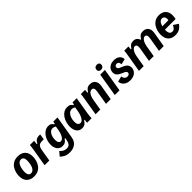

<svg xmlns="http://www.w3.org/2000/svg" viewBox="329 -2198 3885 3885"><g transform="rotate(-45 2271.0 -256.0)"><path d="M238.3 12.5Q140 12.5 81.2 -43.8Q22.5 -100 22.5 -209.2Q22.5 -258.3 36.2 -311.2Q50 -364.2 80.8 -410Q111.7 -455.8 162.5 -484.2Q213.3 -512.5 287.5 -512.5Q385.8 -512.5 444.2 -456.7Q502.5 -400.8 502.5 -290.8Q502.5 -242.5 488.8 -189.6Q475 -136.7 444.6 -90.8Q414.2 -45 363.3 -16.2Q312.5 12.5 238.3 12.5ZM237.5 -77.5Q269.2 -77.5 291.2 -95.4Q313.3 -113.3 327.9 -141.2Q342.5 -169.2 350.4 -201.2Q358.3 -233.3 361.2 -262.9Q364.2 -292.5 364.2 -312.5Q364.2 -422.5 288.3 -422.5Q256.7 -422.5 234.2 -405Q211.7 -387.5 197.5 -359.2Q183.3 -330.8 175 -298.8Q166.7 -266.7 163.8 -237.5Q160.8 -208.3 160.8 -189.2Q160.8 -136.7 180 -107.1Q199.2 -77.5 237.5 -77.5Z M545 0 608.3 -380Q615 -417.5 619.2 -451.2Q623.3 -485 623.3 -500H743.3Q743.3 -482.5 740.8 -458.8Q738.3 -435 734.2 -415H754.2Q762.5 -436.7 778.3 -457.5Q794.2 -478.3 821.7 -491.7Q849.2 -505 891.7 -505H923.3L903.3 -383.3H861.7Q815 -383.3 787.5 -370.8Q760 -358.3 745 -329.2Q730 -300 721.7 -250L680 0Z M1095.8 179.2Q1015.8 179.2 965.4 152.5Q915 125.8 883.3 94.2L957.5 5Q982.5 35.8 1020 57.5Q1057.5 79.2 1103.3 79.2Q1152.5 79.2 1179.2 51.2Q1205.8 23.3 1216.7 -29.2L1229.2 -91.7H1209.2Q1190 -56.7 1158.3 -35.8Q1126.7 -15 1080 -15Q1010 -15 967.1 -66.2Q924.2 -117.5 924.2 -205.8Q924.2 -260 940 -313.8Q955.8 -367.5 986.2 -411.7Q1016.7 -455.8 1060.4 -482.9Q1104.2 -510 1160 -510Q1204.2 -510 1227.1 -493.8Q1250 -477.5 1265 -450H1285L1293.3 -500H1413.3L1332.5 -15Q1316.7 83.3 1253.3 131.2Q1190 179.2 1095.8 179.2ZM1120 -110Q1153.3 -110 1178.8 -138.3Q1204.2 -166.7 1221.2 -212.1Q1238.3 -257.5 1246.7 -310L1260 -390Q1245.8 -404.2 1225.8 -410.4Q1205.8 -416.7 1189.2 -416.7Q1149.2 -416.7 1119.6 -390Q1090 -363.3 1073.3 -317.1Q1056.7 -270.8 1056.7 -212.5Q1056.7 -160.8 1074.6 -135.4Q1092.5 -110 1120 -110Z M1614.2 10Q1543.3 10 1500 -41.7Q1456.7 -93.3 1456.7 -189.2Q1456.7 -245 1472.1 -301.7Q1487.5 -358.3 1518.3 -405.4Q1549.2 -452.5 1594.2 -481.2Q1639.2 -510 1699.2 -510Q1749.2 -510 1775.8 -492.1Q1802.5 -474.2 1815 -450H1835L1843.3 -500H1963.3L1901.7 -130Q1895.8 -96.7 1892.9 -65Q1890 -33.3 1890 0H1760Q1761.7 -16.7 1764.6 -37.5Q1767.5 -58.3 1770.8 -75H1750.8Q1735 -45 1702.9 -17.5Q1670.8 10 1614.2 10ZM1662.5 -90Q1697.5 -90 1723.8 -120.4Q1750 -150.8 1767.9 -197.9Q1785.8 -245 1794.2 -295L1810 -390Q1795 -400.8 1776.3 -407.9Q1757.5 -415 1733.3 -415Q1690 -415 1658.3 -384.6Q1626.7 -354.2 1609.2 -303.8Q1591.7 -253.3 1591.7 -194.2Q1591.7 -140 1612.1 -115Q1632.5 -90 1662.5 -90Z M2003.3 0 2066.7 -380Q2073.3 -417.5 2077.5 -451.2Q2081.7 -485 2081.7 -500H2201.7Q2201.7 -482.5 2199.6 -463.8Q2197.5 -445 2194.2 -425H2214.2Q2233.3 -462.5 2264.2 -487.5Q2295 -512.5 2350 -512.5Q2429.2 -512.5 2467.1 -460Q2505 -407.5 2490.8 -324.2L2436.7 0H2301.7L2352.5 -305Q2361.7 -356.7 2348.3 -384.2Q2335 -411.7 2300.8 -411.7Q2269.2 -411.7 2244.2 -388.3Q2219.2 -365 2202.9 -325.8Q2186.7 -286.7 2178.3 -240L2138.3 0Z M2553.3 0 2636.7 -500H2771.7L2688.3 0ZM2718.3 -557.5Q2686.7 -557.5 2669.6 -573.8Q2652.5 -590 2652.5 -617.5Q2652.5 -651.7 2674.2 -672.1Q2695.8 -692.5 2731.7 -692.5Q2763.3 -692.5 2780.4 -676.2Q2797.5 -660 2797.5 -633.3Q2797.5 -600 2776.2 -578.8Q2755 -557.5 2718.3 -557.5Z M2990 12.5Q2902.5 12.5 2849.6 -32.1Q2796.7 -76.7 2792.5 -145L2912.5 -174.2Q2916.7 -130 2941.2 -106.2Q2965.8 -82.5 3002.5 -82.5Q3030 -82.5 3047.1 -96.7Q3064.2 -110.8 3064.2 -131.7Q3064.2 -153.3 3048.8 -167.1Q3033.3 -180.8 3010 -190.8L2967.5 -209.2Q2944.2 -219.2 2915.4 -235.4Q2886.7 -251.7 2865.8 -279.6Q2845 -307.5 2845 -352.5Q2845 -396.7 2867.5 -432.9Q2890 -469.2 2932.9 -490.8Q2975.8 -512.5 3035.8 -512.5Q3114.2 -512.5 3160 -474.6Q3205.8 -436.7 3209.2 -372.5L3089.2 -343.3Q3089.2 -380.8 3073.3 -401.7Q3057.5 -422.5 3025.8 -422.5Q2998.3 -422.5 2984.2 -407.5Q2970 -392.5 2970 -372.5Q2970 -352.5 2982.5 -339.6Q2995 -326.7 3013.3 -319.2L3053.3 -302.5Q3086.7 -289.2 3117.9 -271.2Q3149.2 -253.3 3169.2 -225.4Q3189.2 -197.5 3189.2 -153.3Q3189.2 -108.3 3165.4 -70.4Q3141.7 -32.5 3097.1 -10Q3052.5 12.5 2990 12.5Z M3245 0 3308.3 -380Q3315 -417.5 3319.2 -451.2Q3323.3 -485 3323.3 -500H3443.3Q3443.3 -482.5 3441.2 -463.8Q3439.2 -445 3435.8 -425H3455.8Q3475 -462.5 3505.8 -487.5Q3536.7 -512.5 3591.7 -512.5Q3638.3 -512.5 3669.6 -488.8Q3700.8 -465 3710.8 -425H3730.8Q3750 -462.5 3780.8 -487.5Q3811.7 -512.5 3866.7 -512.5Q3945.8 -512.5 3983.8 -460Q4021.7 -407.5 4007.5 -324.2L3953.3 0H3818.3L3869.2 -305Q3878.3 -356.7 3866.2 -384.6Q3854.2 -412.5 3824.2 -412.5Q3795 -412.5 3771.2 -388.8Q3747.5 -365 3731.2 -325.8Q3715 -286.7 3706.7 -240L3666.7 0H3531.7L3582.5 -305Q3591.7 -356.7 3579.2 -384.6Q3566.7 -412.5 3536.7 -412.5Q3507.5 -412.5 3484.2 -388.8Q3460.8 -365 3444.6 -325.8Q3428.3 -286.7 3420 -240L3380 0Z M4280.8 12.5Q4185.8 12.5 4129.2 -43.3Q4072.5 -99.2 4072.5 -207.5Q4072.5 -257.5 4086.2 -310.8Q4100 -364.2 4130.4 -410Q4160.8 -455.8 4209.6 -484.2Q4258.3 -512.5 4327.5 -512.5Q4390.8 -512.5 4438.8 -484.6Q4486.7 -456.7 4509.2 -398.3Q4531.7 -340 4516.7 -249.2L4511.7 -218.3H4206.7Q4205.8 -206.7 4205.8 -195.8Q4205.8 -137.5 4227.5 -110Q4249.2 -82.5 4285 -82.5Q4323.3 -82.5 4347.5 -108.8Q4371.7 -135 4386.7 -170.8L4490 -103.3Q4460.8 -54.2 4409.6 -20.8Q4358.3 12.5 4280.8 12.5ZM4322.5 -422.5Q4293.3 -422.5 4272.9 -405.4Q4252.5 -388.3 4239.2 -361.2Q4225.8 -334.2 4218.3 -303.3H4390.8Q4401.7 -365.8 4379.2 -394.2Q4356.7 -422.5 4322.5 -422.5Z"/></g></svg>

Font: Familjen Grotesk
Style: Bold Italic
Weight: 700
Italic angle: -9.46201°
Designer: Anders Wikstroem, Jonas Baeckman, Matilda Gysing, Kristian Moeller
Foundry: Familjen STHLM AB
Version: Version 2.002; ttfautohint (v1.8.4.7-5d5b)